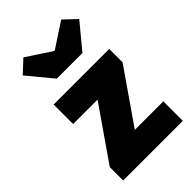

<svg xmlns="http://www.w3.org/2000/svg" viewBox="-230 -850 933 933"><g transform="rotate(-45 237.0 -383.0)"><path d="M40 0H450V-134H254L444 -408V-500H62V-366H230L40 -92ZM162 -578H338L444 -706L380 -766L252 -682H248L120 -766L56 -706Z"/></g></svg>

Font: Source Sans Pro Black
Style: Regular
Weight: 900
Designer: Paul D. Hunt
Foundry: Adobe Systems Incorporated
Version: Version 3.006;hotconv 1.0.111;makeotfexe 2.5.65597